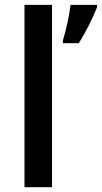

<svg xmlns="http://www.w3.org/2000/svg" viewBox="-20 -780 424 800"><path d="M196.8 0H82V-759.8H196.8ZM242.2 -611.8Q265.1 -689 273.9 -759.8H384.3V-750Q373 -719.7 351.1 -676Q329.1 -632.3 308.1 -600.1H242.2Z"/></svg>

Font: f0_41264          
Style: Regular
Weight: 600
Foundry: Ascender Corporation
Version: Version 1.10